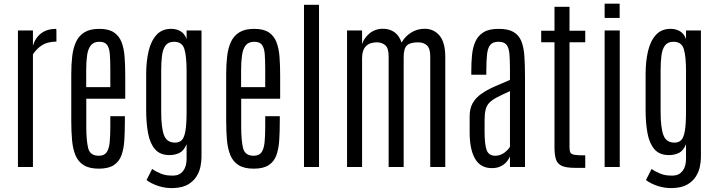

<svg xmlns="http://www.w3.org/2000/svg" viewBox="-20 -896 3851 1030"><path d="M76.2 0V-732.4H156.7V-650.9Q169.4 -693.4 200.9 -717.3Q232.4 -741.2 281.2 -741.2Q282.2 -741.2 282.5 -731Q282.7 -720.7 282.7 -707Q282.7 -693.4 282.7 -683.1Q282.7 -672.9 282.7 -672.9Q258.8 -672.9 236.8 -667Q214.8 -661.1 195.1 -646.2Q175.3 -631.3 156.7 -605V0Z M510.3 8.8Q459.5 8.8 429.4 -9.8Q399.4 -28.3 385 -62.7Q370.6 -97.2 366.5 -144.5Q362.3 -191.9 362.3 -248.5V-498Q362.3 -549.8 367.4 -594Q372.6 -638.2 387.9 -671.4Q403.3 -704.6 433.3 -722.9Q463.4 -741.2 512.7 -741.2Q562.5 -741.2 590.8 -722.4Q619.1 -703.6 632.1 -669.9Q645 -636.2 648.4 -590.8Q651.9 -545.4 651.9 -492.7V-366.2H442.9V-218.8Q442.9 -139.2 453.4 -99.9Q463.9 -60.5 509.8 -60.5Q539.6 -60.5 552.2 -79.3Q564.9 -98.1 568.4 -133.1Q571.8 -168 571.8 -216.3V-272.5H649.9V-246.6Q649.9 -190.4 647 -143.8Q644 -97.2 631.6 -63Q619.1 -28.8 590.3 -10Q561.5 8.8 510.3 8.8ZM442.4 -428.7H571.8V-522Q571.8 -570.8 569.3 -604.2Q566.9 -637.7 554.7 -654.8Q542.5 -671.9 513.2 -671.9Q482.4 -671.9 467.3 -652.8Q452.1 -633.8 447.3 -599.4Q442.4 -564.9 442.4 -518.6Z M912.1 112.8Q869.6 114.7 830.6 102.1Q791.5 89.4 766.1 69.8L796.4 10.3Q814.9 23.9 843.3 35.6Q871.6 47.4 912.1 45.9Q943.8 44.9 962.4 21Q981 -2.9 981 -44.4V-122.1Q965.8 -86.4 941.9 -75.2Q918 -64 889.6 -64Q838.4 -64 811.3 -95.7Q784.2 -127.4 774.2 -182.1Q764.2 -236.8 764.2 -305.2V-498Q764.2 -566.9 777.3 -622.3Q790.5 -677.7 820.6 -710Q850.6 -742.2 900.9 -741.2Q927.2 -740.7 948.7 -728.3Q970.2 -715.8 981 -686.5V-732.4H1061V-53.2Q1061 -30.3 1055.4 -2.4Q1049.8 25.4 1033.9 50.8Q1018.1 76.2 988.8 93.5Q959.5 110.8 912.1 112.8ZM919.4 -130.9Q940.9 -130.9 954.6 -143.8Q968.3 -156.7 974.6 -192.9Q981 -229 981 -298.8V-515.1Q981 -594.7 969 -633.3Q957 -671.9 914.1 -671.9Q882.8 -671.9 868.2 -652.1Q853.5 -632.3 849.1 -597.4Q844.7 -562.5 844.7 -516.1V-297.4Q844.7 -211.9 859.6 -171.4Q874.5 -130.9 919.4 -130.9Z M1341.3 8.8Q1290.5 8.8 1260.5 -9.8Q1230.5 -28.3 1216.1 -62.7Q1201.7 -97.2 1197.5 -144.5Q1193.4 -191.9 1193.4 -248.5V-498Q1193.4 -549.8 1198.5 -594Q1203.6 -638.2 1219 -671.4Q1234.4 -704.6 1264.4 -722.9Q1294.4 -741.2 1343.8 -741.2Q1393.6 -741.2 1421.9 -722.4Q1450.2 -703.6 1463.1 -669.9Q1476.1 -636.2 1479.5 -590.8Q1482.9 -545.4 1482.9 -492.7V-366.2H1273.9V-218.8Q1273.9 -139.2 1284.4 -99.9Q1294.9 -60.5 1340.8 -60.5Q1370.6 -60.5 1383.3 -79.3Q1396 -98.1 1399.4 -133.1Q1402.8 -168 1402.8 -216.3V-272.5H1481V-246.6Q1481 -190.4 1478 -143.8Q1475.1 -97.2 1462.6 -63Q1450.2 -28.8 1421.4 -10Q1392.6 8.8 1341.3 8.8ZM1273.4 -428.7H1402.8V-522Q1402.8 -570.8 1400.4 -604.2Q1397.9 -637.7 1385.7 -654.8Q1373.5 -671.9 1344.2 -671.9Q1313.5 -671.9 1298.3 -652.8Q1283.2 -633.8 1278.3 -599.4Q1273.4 -564.9 1273.4 -518.6Z M1610.8 0V-870.1H1691.4V0Z M1841.8 0V-732.4H1922.4V-658.7Q1931.6 -690.9 1961.9 -716.3Q1992.2 -741.7 2034.7 -741.7Q2069.8 -741.7 2095.7 -723.6Q2121.6 -705.6 2134.3 -667.5Q2152.3 -700.2 2185.1 -720.9Q2217.8 -741.7 2258.3 -741.7Q2307.1 -741.7 2337.9 -705.1Q2368.7 -668.5 2368.7 -589.8V0H2288.1V-593.8Q2288.1 -636.7 2270 -652.8Q2252 -668.9 2223.1 -668.9Q2180.7 -668.9 2163.1 -652.6Q2145.5 -636.2 2145.5 -589.8V0H2064.9V-593.8Q2064.9 -637.2 2047.1 -653.1Q2029.3 -668.9 2001 -668.9Q1962.9 -668.9 1942.6 -647.5Q1922.4 -626 1922.4 -585V0Z M2618.7 5.9Q2558.1 5.9 2528.8 -43.9Q2499.5 -93.8 2499.5 -185.1V-272.5Q2499.5 -314.5 2515.9 -343Q2532.2 -371.6 2561.8 -392.3Q2591.3 -413.1 2630.6 -430.7Q2669.9 -448.2 2715.8 -467.3V-519Q2715.8 -572.8 2712.9 -606.4Q2710 -640.1 2697 -656Q2684.1 -671.9 2654.3 -671.9Q2625 -671.9 2611.1 -656.2Q2597.2 -640.6 2593 -606.2Q2588.9 -571.8 2588.9 -515.1V-495.1H2508.3V-515.1Q2508.3 -560.1 2512.2 -600.8Q2516.1 -641.6 2530.3 -673.1Q2544.4 -704.6 2573.7 -722.9Q2603 -741.2 2654.8 -741.2Q2706.1 -741.2 2734.9 -724.4Q2763.7 -707.5 2776.9 -674.8Q2790 -642.1 2793.2 -593.8Q2796.4 -545.4 2796.4 -482.4V0H2715.8V-57.1Q2712.4 -46.9 2700.9 -31.7Q2689.5 -16.6 2668.9 -5.4Q2648.4 5.9 2618.7 5.9ZM2636.2 -60.5Q2664.1 -60.5 2686 -77.1Q2708 -93.8 2715.8 -108.9V-407.2Q2672.4 -387.7 2645.5 -373.5Q2618.7 -359.4 2604.5 -344.2Q2590.3 -329.1 2585 -307.4Q2579.6 -285.6 2579.6 -251.5V-190.4Q2579.6 -120.6 2590.8 -90.6Q2602.1 -60.5 2636.2 -60.5Z M3064 4.4Q3017.1 4.4 2993.7 -6.3Q2970.2 -17.1 2962.4 -41.5Q2954.6 -65.9 2954.6 -106.9V-669.4H2883.3V-731H2954.6V-859.4H3035.2V-731H3119.6V-669.4H3035.2V-106.4Q3035.2 -86.9 3040 -77.6Q3044.9 -68.4 3062.7 -65.4Q3080.6 -62.5 3119.6 -62.5V4.4Z M3223.6 0V-732.4H3304.7V0ZM3223.6 -799.8V-876.5H3304.2V-799.8Z M3591.3 112.8Q3548.8 114.7 3509.8 102.1Q3470.7 89.4 3445.3 69.8L3475.6 10.3Q3494.1 23.9 3522.5 35.6Q3550.8 47.4 3591.3 45.9Q3623 44.9 3641.6 21Q3660.2 -2.9 3660.2 -44.4V-122.1Q3645 -86.4 3621.1 -75.2Q3597.2 -64 3568.8 -64Q3517.6 -64 3490.5 -95.7Q3463.4 -127.4 3453.4 -182.1Q3443.4 -236.8 3443.4 -305.2V-498Q3443.4 -566.9 3456.5 -622.3Q3469.7 -677.7 3499.8 -710Q3529.8 -742.2 3580.1 -741.2Q3606.4 -740.7 3627.9 -728.3Q3649.4 -715.8 3660.2 -686.5V-732.4H3740.2V-53.2Q3740.2 -30.3 3734.6 -2.4Q3729 25.4 3713.1 50.8Q3697.3 76.2 3668 93.5Q3638.7 110.8 3591.3 112.8ZM3598.6 -130.9Q3620.1 -130.9 3633.8 -143.8Q3647.5 -156.7 3653.8 -192.9Q3660.2 -229 3660.2 -298.8V-515.1Q3660.2 -594.7 3648.2 -633.3Q3636.2 -671.9 3593.3 -671.9Q3562 -671.9 3547.4 -652.1Q3532.7 -632.3 3528.3 -597.4Q3523.9 -562.5 3523.9 -516.1V-297.4Q3523.9 -211.9 3538.8 -171.4Q3553.7 -130.9 3598.6 -130.9Z"/></svg>

Font: Antonio ExtraLight
Style: Regular
Weight: 250
Designer: Vernon Adams
Foundry: Vernon Adams
Version: Version 1.002